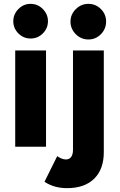

<svg xmlns="http://www.w3.org/2000/svg" viewBox="-20 -762 621 997"><path d="M59 -500H219V0H59ZM49 -652Q49 -688 75.5 -715Q102 -742 139 -742Q176 -742 202.5 -715Q229 -688 229 -652Q229 -615 202.5 -588.5Q176 -562 139 -562Q102 -562 75.5 -588.5Q49 -615 49 -652ZM346 -650Q346 -687 373.5 -714.5Q401 -742 439 -742Q477 -742 504 -715Q531 -688 531 -650Q531 -612 504 -584.5Q477 -557 439 -557Q401 -557 373.5 -584.5Q346 -612 346 -650ZM277 49Q302 66 322 66Q340 66 349.5 53Q359 40 359 16V-500H519V28Q519 117 469 166Q419 215 328 215Q261 215 211 182Z"/></svg>

Font: Oak Sans ExtraBold
Style: Regular
Weight: 800
Designer: Erik Kennedy, Walven
Foundry: Erik Kennedy, Walven
Version: Version 1.000